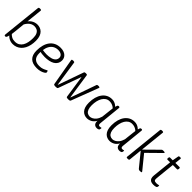

<svg xmlns="http://www.w3.org/2000/svg" viewBox="258 -2009 3271 3271"><g transform="rotate(45 1894.0 -373.0)"><path d="M262 6Q231 6 204 -3Q177 -12 156 -26Q135 -40 120 -58Q116 -39 111 -25.5Q106 -12 100 -5Q94 2 85 2H79Q66 2 62.5 -4.5Q59 -11 60 -23L135 -734Q137 -744 144.5 -748Q152 -752 166 -752H170Q186 -752 193 -747.5Q200 -743 199 -734L169 -447Q190 -475 216 -493Q242 -511 271 -520Q300 -529 329 -529Q361 -529 392.5 -518Q424 -507 449.5 -482Q475 -457 490 -416Q505 -375 505 -315Q505 -257 494.5 -208Q484 -159 463 -119Q442 -79 412 -51.5Q382 -24 344.5 -9Q307 6 262 6ZM261 -50Q309 -50 343 -70.5Q377 -91 398.5 -127Q420 -163 429.5 -211Q439 -259 439 -313Q439 -371 423 -406Q407 -441 378.5 -457Q350 -473 312 -473Q281 -473 253 -460Q225 -447 201.5 -422.5Q178 -398 160 -364L142 -187Q140 -167 137 -146Q134 -125 132 -106Q152 -83 183.5 -66.5Q215 -50 261 -50Z M844 6Q736 6 682.5 -46.5Q629 -99 629 -204Q629 -275 645 -334.5Q661 -394 693.5 -437.5Q726 -481 774.5 -505Q823 -529 889 -529Q933 -529 965 -517Q997 -505 1017 -486Q1037 -467 1047 -443.5Q1057 -420 1057 -396Q1057 -350 1038 -317Q1019 -284 984.5 -263.5Q950 -243 904 -233.5Q858 -224 805 -224Q768 -224 735.5 -228.5Q703 -233 680 -239L697 -261Q695 -248 694.5 -234Q694 -220 694 -203Q694 -127 732 -88.5Q770 -50 847 -50Q893 -50 925.5 -62Q958 -74 977 -85.5Q996 -97 1000 -97Q1006 -97 1009 -90.5Q1012 -84 1014 -75.5Q1016 -67 1016 -61Q1016 -50 992.5 -34Q969 -18 930.5 -6Q892 6 844 6ZM800 -278Q822 -278 847.5 -281Q873 -284 898.5 -290.5Q924 -297 945 -310Q966 -323 979 -343Q992 -363 992 -391Q992 -429 963 -451Q934 -473 886 -473Q835 -473 796 -451Q757 -429 732.5 -387Q708 -345 700 -287Q719 -284 746 -281Q773 -278 800 -278Z M1279 2Q1266 2 1257.5 -2Q1249 -6 1247 -17L1164 -492Q1163 -497 1162.5 -502.5Q1162 -508 1162 -512Q1162 -518 1171 -521.5Q1180 -525 1195 -525H1199Q1211 -525 1218.5 -521.5Q1226 -518 1227 -511L1296 -49H1300L1463 -511Q1466 -519 1475 -522Q1484 -525 1496 -525H1504Q1516 -525 1523.5 -522Q1531 -519 1532 -510L1600 -49H1604L1767 -511Q1770 -519 1779 -522Q1788 -525 1801 -525H1807Q1821 -525 1827 -521.5Q1833 -518 1833 -511Q1833 -507 1831.5 -503Q1830 -499 1828 -495L1646 -17Q1642 -6 1632 -2Q1622 2 1609 2H1584Q1571 2 1562.5 -2Q1554 -6 1552 -17L1492 -423H1488L1342 -17Q1338 -5 1328 -1.5Q1318 2 1304 2Z M2051 6Q2020 6 1991 -5Q1962 -16 1938 -41Q1914 -66 1900.5 -107Q1887 -148 1887 -207Q1887 -279 1903.5 -338Q1920 -397 1951.5 -440Q1983 -483 2027 -506Q2071 -529 2126 -529Q2156 -529 2180.5 -520.5Q2205 -512 2224 -499Q2243 -486 2255 -474Q2260 -495 2264.5 -506Q2269 -517 2275 -521Q2281 -525 2291 -525H2295Q2308 -525 2312 -518.5Q2316 -512 2314 -498L2273 -95Q2271 -71 2279 -60Q2287 -49 2305 -49Q2319 -49 2327.5 -52Q2336 -55 2340 -55Q2343 -55 2344.5 -53.5Q2346 -52 2346 -48Q2346 -46 2345.5 -41Q2345 -36 2343.5 -30Q2342 -24 2340 -17Q2338 -9 2328.5 -3.5Q2319 2 2307.5 4Q2296 6 2288 6Q2264 6 2245.5 -4Q2227 -14 2217 -35.5Q2207 -57 2210 -92Q2178 -38 2136 -16Q2094 6 2051 6ZM2065 -49Q2090 -49 2119 -63.5Q2148 -78 2175 -111Q2202 -144 2218 -200L2237 -367Q2239 -381 2240.5 -396Q2242 -411 2244 -423Q2234 -436 2215.5 -447.5Q2197 -459 2173.5 -466.5Q2150 -474 2121 -474Q2081 -474 2049.5 -453.5Q2018 -433 1996.5 -397Q1975 -361 1964 -313Q1953 -265 1953 -210Q1953 -153 1967 -117.5Q1981 -82 2006 -65.5Q2031 -49 2065 -49Z M2596 6Q2565 6 2536 -5Q2507 -16 2483 -41Q2459 -66 2445.5 -107Q2432 -148 2432 -207Q2432 -279 2448.5 -338Q2465 -397 2496.5 -440Q2528 -483 2572 -506Q2616 -529 2671 -529Q2701 -529 2725.5 -520.5Q2750 -512 2769 -499Q2788 -486 2800 -474Q2805 -495 2809.5 -506Q2814 -517 2820 -521Q2826 -525 2836 -525H2840Q2853 -525 2857 -518.5Q2861 -512 2859 -498L2818 -95Q2816 -71 2824 -60Q2832 -49 2850 -49Q2864 -49 2872.5 -52Q2881 -55 2885 -55Q2888 -55 2889.5 -53.5Q2891 -52 2891 -48Q2891 -46 2890.5 -41Q2890 -36 2888.5 -30Q2887 -24 2885 -17Q2883 -9 2873.5 -3.5Q2864 2 2852.5 4Q2841 6 2833 6Q2809 6 2790.5 -4Q2772 -14 2762 -35.5Q2752 -57 2755 -92Q2723 -38 2681 -16Q2639 6 2596 6ZM2610 -49Q2635 -49 2664 -63.5Q2693 -78 2720 -111Q2747 -144 2763 -200L2782 -367Q2784 -381 2785.5 -396Q2787 -411 2789 -423Q2779 -436 2760.5 -447.5Q2742 -459 2718.5 -466.5Q2695 -474 2666 -474Q2626 -474 2594.5 -453.5Q2563 -433 2541.5 -397Q2520 -361 2509 -313Q2498 -265 2498 -210Q2498 -153 2512 -117.5Q2526 -82 2551 -65.5Q2576 -49 2610 -49Z M3026 2Q3010 2 3004.5 -2.5Q2999 -7 3000 -16L3075 -734Q3077 -752 3106 -752H3114Q3130 -752 3135.5 -747.5Q3141 -743 3140 -734L3093 -286H3098L3328 -513Q3332 -517 3336.5 -520Q3341 -523 3348 -524Q3355 -525 3364 -525H3378Q3390 -525 3396.5 -522.5Q3403 -520 3403 -514Q3402 -510 3397.5 -504Q3393 -498 3387 -493L3144 -254L3143 -286L3353 -28Q3358 -22 3361 -17Q3364 -12 3363 -9Q3363 -3 3355.5 -0.5Q3348 2 3331 2H3322Q3307 2 3299.5 -2Q3292 -6 3284 -15L3094 -249H3089L3065 -16Q3064 2 3034 2Z M3649 6Q3612 6 3588 -7Q3564 -20 3554 -46Q3544 -72 3548 -110L3585 -467H3522Q3506 -467 3508 -490L3509 -500Q3510 -512 3514.5 -517.5Q3519 -523 3528 -523H3592L3612 -632Q3614 -642 3620.5 -646Q3627 -650 3638 -650H3643Q3658 -650 3664 -645.5Q3670 -641 3668 -632L3656 -523H3755Q3772 -523 3770 -500L3769 -490Q3768 -478 3763.5 -472.5Q3759 -467 3749 -467H3650L3614 -118Q3610 -77 3621.5 -63Q3633 -49 3670 -49Q3686 -49 3697.5 -51Q3709 -53 3717 -55Q3725 -57 3729 -57Q3731 -57 3732.5 -55.5Q3734 -54 3734 -50Q3734 -47 3733.5 -42Q3733 -37 3732 -31.5Q3731 -26 3729 -19Q3726 -10 3715 -4.5Q3704 1 3687.5 3.5Q3671 6 3649 6Z"/></g></svg>

Font: Asap Light
Style: Italic
Weight: 300
Italic angle: -6°
Designer: Pablo Cosgaya
Foundry: Omnibus-Type
Version: Version 3.001